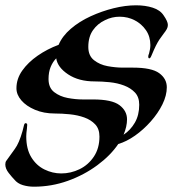

<svg xmlns="http://www.w3.org/2000/svg" viewBox="-53 -583 665 724"><path d="M75 121Q53 121 33 115Q13 109 1 94Q-7 86 -20 69.5Q-33 53 -33 37Q-33 28 -29 23Q-13 0 3 -21.5Q19 -43 32 -89Q35 -100 37.5 -111Q40 -122 48 -117Q51 -116 48.5 -98Q46 -80 46 -69Q46 -21 65 10Q84 41 114.5 56Q145 71 178 71Q214 71 247 55Q280 39 301 7.5Q322 -24 322 -68Q322 -97 306 -114Q290 -131 265 -140Q240 -149 210.5 -152Q181 -155 154 -155Q112 -155 79 -169Q46 -183 27.5 -204.5Q9 -226 9 -250Q9 -286 31 -317Q53 -348 89 -373Q125 -398 168 -414Q182 -447 214 -474.5Q246 -502 288.5 -521.5Q331 -541 375.5 -552Q420 -563 460 -563Q495 -563 523 -554Q551 -545 564 -525Q580 -502 580 -489Q580 -481 576 -473.5Q572 -466 564 -456Q554 -443 547.5 -433Q541 -423 534.5 -410Q528 -397 518 -373Q514 -363 510 -363Q506 -363 506 -370Q506 -375 509 -381Q514 -399 514 -413Q514 -445 497.5 -469Q481 -493 455 -506.5Q429 -520 398 -520Q369 -520 343 -507Q315 -494 297.5 -469Q280 -444 280 -406Q280 -373 301.5 -356Q323 -339 353 -333.5Q383 -328 410 -328Q437 -328 448 -328Q519 -328 547.5 -307Q576 -286 576 -254Q576 -223 559.5 -189.5Q543 -156 515.5 -125Q488 -94 456 -71.5Q424 -49 393 -40Q364 3 314 40Q264 77 202.5 99Q141 121 75 121ZM413 -75Q439 -92 455.5 -120.5Q472 -149 472 -188Q472 -217 456 -234Q440 -251 415 -260.5Q390 -270 360.5 -273Q331 -276 304 -276Q244 -276 204 -302.5Q164 -329 159 -363Q146 -350 138 -330.5Q130 -311 130 -285Q130 -252 151.5 -235.5Q173 -219 202.5 -213.5Q232 -208 259 -208Q286 -208 298 -208Q369 -208 397.5 -186.5Q426 -165 426 -133Q426 -106 413 -75Z"/></svg>

Font: Kings
Style: Regular
Weight: 400
Designer: Robert E. Leuschke
Foundry: Robert E. Leuschke
Version: Version 1.010; ttfautohint (v1.8.3)